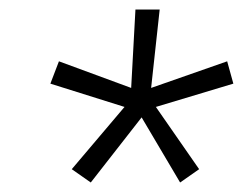

<svg xmlns="http://www.w3.org/2000/svg" viewBox="-20 -756 511 404"><path d="M171 -372 131 -400 242 -531 86 -580 104 -627 256 -571 265 -736H316L298 -571L458 -627L471 -580L308 -531L399 -400L359 -372L278 -509Z"/></svg>

Font: Mulish ExtraLight Light
Style: Italic
Weight: 300
Italic angle: -9°
Version: Version 3.603